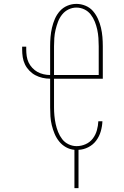

<svg xmlns="http://www.w3.org/2000/svg" viewBox="-20 -763 640 988"><path d="M363 205V8Q340 6 319.5 -5.5Q299 -17 284.5 -35Q270 -53 261 -74.5Q252 -96 246.5 -118.5Q241 -141 239.5 -164Q238 -187 238 -210V-358Q218 -358 198.5 -362.5Q179 -367 162 -376Q145 -385 131 -399.5Q117 -414 108.5 -431.5Q100 -449 97 -468.5Q94 -488 94 -508V-523H115V-508Q115 -491 117.5 -474Q120 -457 127 -442Q134 -427 146 -414Q158 -401 172.5 -393Q187 -385 204 -381Q221 -377 238 -377V-525Q238 -549 240 -573Q242 -597 247.5 -620.5Q253 -644 262.5 -666Q272 -688 288 -706Q304 -724 326.5 -733.5Q349 -743 373 -743Q397 -743 420 -733.5Q443 -724 458.5 -706Q474 -688 484 -666Q494 -644 499.5 -620.5Q505 -597 507 -573Q509 -549 509 -525V-358H258V-210Q258 -189 260 -167.5Q262 -146 266.5 -125Q271 -104 279 -84Q287 -64 300 -47Q313 -30 333 -20.5Q353 -11 374 -11Q398 -11 420.5 -21Q443 -31 457.5 -50Q472 -69 478.5 -92.5Q485 -116 486 -139H507Q506 -113 498.5 -87Q491 -61 475 -39.5Q459 -18 434.5 -5.5Q410 7 384 8V205ZM258 -377H488V-525Q488 -546 486.5 -567.5Q485 -589 480.5 -610Q476 -631 468 -651Q460 -671 447 -688Q434 -705 414.5 -714.5Q395 -724 373 -724Q352 -724 332.5 -714.5Q313 -705 299.5 -688Q286 -671 278.5 -651Q271 -631 266 -610Q261 -589 259.5 -567.5Q258 -546 258 -525Z"/></svg>

Font: Iosevka SS04 Thin Extended
Style: Regular
Weight: 100
Width: 7
Monospace: yes
Designer: Belleve Invis
Foundry: Belleve Invis
Version: Version 19.0.0; ttfautohint (v1.8.4)